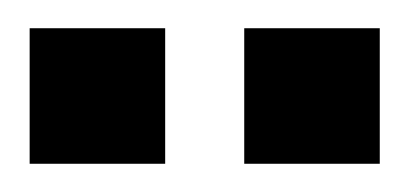

<svg xmlns="http://www.w3.org/2000/svg" viewBox="-20 -853 290 136"><path d="M97 -833V-737H1V-833ZM249 -833V-737H153V-833Z"/></svg>

Font: Adderley Bold
Style: Regular
Weight: 700
Designer: gorohovskiy
Version: Version 1.003 November 13, 2017